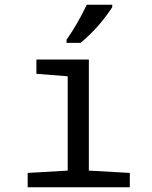

<svg xmlns="http://www.w3.org/2000/svg" viewBox="-20 -786 640 806"><path d="M264.2 -465.8 132.8 -476.1V-536.1H353V-69.8L524.9 -60.1V0H96.2V-60.1L264.2 -69.8ZM259.3 -619.1Q305.2 -684.1 344.2 -766.1H451.2V-755.9Q396.5 -671.4 318.4 -606H259.3Z"/></svg>

Font: Droid Sans Mono
Style: Regular
Weight: 400
Monospace: yes
Version: Version 1.00 build 112